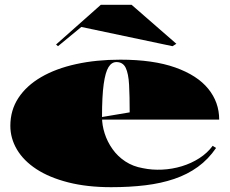

<svg xmlns="http://www.w3.org/2000/svg" viewBox="-20 -763 954 798"><path d="M480 -515Q617 -515 708.5 -482.5Q800 -450 845.5 -394Q891 -338 891 -266H400V-276L519 -296Q519 -364 516.5 -410.5Q514 -457 502.5 -481Q491 -505 464 -505Q444 -505 431 -484Q418 -463 411 -413.5Q404 -364 404 -276Q404 -243 415 -208.5Q426 -174 447.5 -143.5Q469 -113 501 -92Q533 -71 574 -64Q612 -56 654 -58Q696 -60 735.5 -72Q775 -84 808.5 -105.5Q842 -127 864 -157L878 -148Q846 -101 802.5 -69.5Q759 -38 704.5 -19.5Q650 -1 584.5 7Q519 15 442 15Q342 15 263.5 -5Q185 -25 131.5 -60Q78 -95 50.5 -141.5Q23 -188 23 -240Q23 -305 56.5 -356Q90 -407 151 -442.5Q212 -478 296 -496.5Q380 -515 480 -515ZM221 -571 213 -578 399 -743H527L713 -581L697 -571L318 -651Z"/></svg>

Font: Kalnia SemiExpanded
Style: Bold
Weight: 700
Width: 6
Designer: Frida Medrano
Foundry: Frida Medrano
Version: Version 1.105